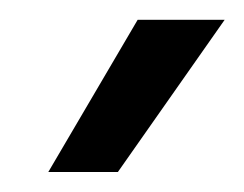

<svg xmlns="http://www.w3.org/2000/svg" viewBox="-20 -770 247 194"><path d="M119.1 -750H207L99.1 -596.2H28.8Z"/></svg>

Font: ø
Style: ø
Weight: 400
Designer: Samuel Oakes
Foundry: Samuel Oakes
Version: Version 1.000;PS 001.000;hotconv 1.0.88;makeotf.lib2.5.64775